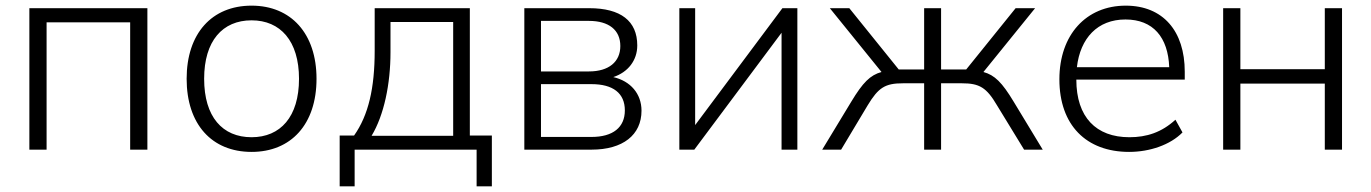

<svg xmlns="http://www.w3.org/2000/svg" viewBox="-20 -530 4857 680"><path d="M84 0H145V-451H441V0H502V-501H84Z M871 8C1011 8 1101 -90 1101 -251C1101 -411 1011 -510 871 -510C730 -510 641 -411 641 -251C641 -90 730 8 871 8ZM871 -44C768 -44 703 -116 703 -251C703 -385 768 -458 871 -458C973 -458 1039 -385 1039 -251C1039 -116 973 -44 871 -44Z M1183 130H1236V0H1668V130H1722V-50H1644V-501H1307V-350C1307 -218 1285 -122 1234 -50H1183ZM1296 -49C1340 -122 1363 -232 1363 -345V-452H1585V-49Z M1837 0H2075C2186 0 2252 -52 2252 -138C2252 -198 2213 -243 2152 -257C2204 -274 2237 -316 2237 -369C2237 -456 2178 -501 2067 -501H1837ZM2075 -45H1896V-232H2075C2151 -232 2193 -200 2193 -139C2193 -79 2151 -45 2075 -45ZM2066 -277H1896V-456H2066C2136 -456 2177 -424 2177 -367C2177 -311 2136 -277 2066 -277Z M2386 0H2439L2748 -414V0H2804V-501H2751L2442 -87V-501H2386Z M2995 -170 2892 0H2959L3053 -157C3091 -220 3115 -235 3178 -235H3253V0H3313V-235H3387C3449 -235 3474 -220 3511 -157L3607 0H3673L3570 -170C3529 -238 3503 -264 3463 -275L3646 -501H3577L3402 -284H3313V-501H3253V-284H3163L2988 -501H2919L3102 -275C3062 -264 3036 -238 2995 -170Z M3979 8C4052 8 4125 -17 4168 -61L4143 -106C4094 -61 4041 -44 3980 -44C3862 -44 3792 -115 3792 -248H4176V-276C4176 -420 4099 -510 3967 -510C3827 -510 3732 -407 3732 -249C3732 -87 3827 8 3979 8ZM3794 -292C3806 -395 3867 -461 3966 -461C4064 -461 4117 -398 4121 -292Z M4312 0H4373V-234H4672V0H4733V-501H4672V-285H4373V-501H4312Z"/></svg>

Font: Poppy and Pepper Light
Style: Regular
Weight: 300
Designer: Thy Ha
Foundry: Thy Ha
Version: Version 0.001;Glyphs 3.2 (3227)